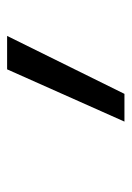

<svg xmlns="http://www.w3.org/2000/svg" viewBox="65 -877 370 540"><g transform="rotate(-90 250.0 -607.0)"><path d="M178 -442 325 -772H419L256 -442Z"/></g></svg>

Font: Iosevka Term Curly Oblique
Style: Regular
Weight: 400
Italic angle: -9°
Designer: Belleve Invis
Foundry: Belleve Invis
Version: Version 32.3.0